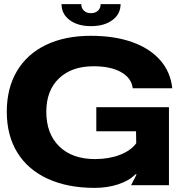

<svg xmlns="http://www.w3.org/2000/svg" viewBox="-20 -900 880 933"><path d="M801 0H617L644 -53H638Q608 -22 555 -4.5Q502 13 440 13Q308 13 211.5 -31.5Q115 -76 64 -159Q13 -242 13 -357Q13 -471 62 -554Q111 -637 203 -681.5Q295 -726 421 -726Q536 -726 622 -695.5Q708 -665 758.5 -607.5Q809 -550 817 -471H625Q619 -521 568.5 -549.5Q518 -578 435 -578Q328 -578 266.5 -519Q205 -460 205 -357Q205 -250 268 -188.5Q331 -127 442 -127Q509 -127 562.5 -147.5Q616 -168 642 -204L641 -262H448V-379H801ZM422 -773Q358 -773 318.5 -802.5Q279 -832 279 -880H375Q375 -860 388 -848Q401 -836 422 -836Q443 -836 456 -848Q469 -860 469 -880H566Q566 -832 526.5 -802.5Q487 -773 422 -773Z"/></svg>

Font: Non Bureau Extended
Style: Bold
Weight: 700
Width: 7
Designer: Jona Saucedo
Foundry: Non Foundry
Version: Version 1.000; ttfautohint (v1.8.4)